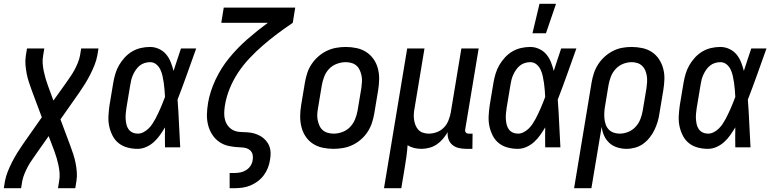

<svg xmlns="http://www.w3.org/2000/svg" viewBox="-50 -775 4070 1010"><path d="M-30 215 -24 178Q-19 152 -9 127Q1 102 13.5 77.5Q26 53 40.5 29.5Q55 6 71 -17L170 -158L118 -297Q110 -319 102.5 -341.5Q95 -364 90.5 -387Q86 -410 84 -434Q82 -458 86 -483L92 -520H183L177 -483Q173 -462 174.5 -441.5Q176 -421 180 -401.5Q184 -382 189.5 -363Q195 -344 202 -325L231 -246L294 -334Q306 -352 318.5 -369.5Q331 -387 341 -405.5Q351 -424 359 -443.5Q367 -463 371 -483L377 -520H468L462 -483Q457 -457 447 -432Q437 -407 424.5 -382.5Q412 -358 397.5 -334.5Q383 -311 367 -288L268 -147L320 -8Q328 14 335.5 36.5Q343 59 347.5 82Q352 105 354 129Q356 153 352 178L346 215H255L261 178Q265 157 263.5 136.5Q262 116 258 96.5Q254 77 248.5 58Q243 39 236 20L206 -59L144 29Q132 47 119.5 64.5Q107 82 97 100.5Q87 119 79 138.5Q71 158 67 178L61 215Z M674 8Q646 8 620 1Q594 -6 574 -22Q554 -38 542 -61.5Q530 -85 524.5 -111Q519 -137 520.5 -165Q522 -193 526 -221L546 -341Q550 -364 557 -387.5Q564 -411 576.5 -432.5Q589 -454 606.5 -473Q624 -492 645.5 -504.5Q667 -517 691 -522.5Q715 -528 739 -528Q764 -528 786.5 -517.5Q809 -507 824 -489Q839 -471 848 -448.5Q857 -426 863 -402Q873 -432 882.5 -461.5Q892 -491 902 -520H982Q958 -453 934 -385.5Q910 -318 884 -251Q889 -188 891.5 -125.5Q894 -63 898 0H818Q817 -26 817.5 -52.5Q818 -79 818 -105Q806 -85 792 -65Q778 -45 760 -28.5Q742 -12 719.5 -2Q697 8 674 8ZM675 -72Q690 -72 704.5 -79.5Q719 -87 730.5 -98Q742 -109 751 -122.5Q760 -136 767.5 -150Q775 -164 781.5 -178Q788 -192 794.5 -206.5Q801 -221 806.5 -235.5Q812 -250 818 -265Q817 -284 815.5 -302.5Q814 -321 811.5 -339Q809 -357 805 -375Q801 -393 793.5 -409Q786 -425 772 -436.5Q758 -448 739 -448Q725 -448 710.5 -443.5Q696 -439 684.5 -429.5Q673 -420 664.5 -407.5Q656 -395 650 -382Q644 -369 640.5 -355Q637 -341 635 -327L615 -207Q613 -193 611.5 -178Q610 -163 611 -148.5Q612 -134 615 -120.5Q618 -107 626 -95.5Q634 -84 647 -78Q660 -72 675 -72Z M1158 215V135H1184Q1199 135 1214.5 132Q1230 129 1244.5 120Q1259 111 1268 97Q1277 83 1279 68Q1282 53 1279 39Q1276 25 1266 16Q1256 7 1242 3.5Q1228 0 1213 0Q1184 -1 1156 -6.5Q1128 -12 1105 -27.5Q1082 -43 1067 -66Q1052 -89 1045 -116Q1038 -143 1038.5 -172Q1039 -201 1044 -230V-232Q1055 -295 1084 -356.5Q1113 -418 1156 -470.5Q1199 -523 1251 -568.5Q1303 -614 1359 -655H1114L1127 -735H1503L1490 -655Q1450 -628 1410.5 -598.5Q1371 -569 1334 -537Q1297 -505 1263 -469Q1229 -433 1202.5 -393Q1176 -353 1158 -308.5Q1140 -264 1133 -219Q1130 -200 1129.5 -180.5Q1129 -161 1134 -143.5Q1139 -126 1150 -112Q1161 -98 1177 -90Q1193 -82 1212 -81Q1231 -80 1250.5 -79Q1270 -78 1287.5 -73Q1305 -68 1320.5 -59Q1336 -50 1348 -36.5Q1360 -23 1366.5 -6.5Q1373 10 1373.5 29Q1374 48 1370 68Q1367 88 1359 108.5Q1351 129 1337.5 147Q1324 165 1306 178.5Q1288 192 1267.5 200.5Q1247 209 1226 212Q1205 215 1184 215Z M1704 8Q1675 8 1647 2Q1619 -4 1596 -19Q1573 -34 1558 -56.5Q1543 -79 1536 -106Q1529 -133 1529 -162Q1529 -191 1534 -221L1554 -341Q1558 -365 1566 -390Q1574 -415 1589 -437.5Q1604 -460 1624.5 -478Q1645 -496 1669 -507.5Q1693 -519 1718.5 -523.5Q1744 -528 1769 -528Q1798 -528 1826 -522Q1854 -516 1877 -501Q1900 -486 1915.5 -463.5Q1931 -441 1938 -414Q1945 -387 1944.5 -358Q1944 -329 1939 -299L1919 -179Q1915 -155 1907 -130Q1899 -105 1884.5 -82.5Q1870 -60 1849.5 -42Q1829 -24 1805 -12.5Q1781 -1 1755 3.5Q1729 8 1704 8ZM1705 -72Q1728 -72 1751 -80.5Q1774 -89 1791 -106.5Q1808 -124 1817.5 -147Q1827 -170 1831 -193L1851 -313Q1853 -329 1854 -345Q1855 -361 1852 -376Q1849 -391 1843 -405Q1837 -419 1826 -429Q1815 -439 1800 -443.5Q1785 -448 1769 -448Q1746 -448 1722.5 -439.5Q1699 -431 1682 -413.5Q1665 -396 1656 -373Q1647 -350 1643 -327L1623 -207Q1620 -191 1619 -175Q1618 -159 1621 -144Q1624 -129 1630 -115Q1636 -101 1647 -91Q1658 -81 1673.5 -76.5Q1689 -72 1705 -72Z M1970 215 2092 -520H2183L2131 -207Q2128 -192 2127 -176.5Q2126 -161 2128 -146Q2130 -131 2135.5 -117Q2141 -103 2150.5 -92.5Q2160 -82 2175 -77Q2190 -72 2205 -72Q2226 -72 2247 -79.5Q2268 -87 2284 -103Q2300 -119 2308.5 -140Q2317 -161 2321 -182L2377 -520H2468L2397 -93Q2396 -89 2397 -85Q2398 -81 2400.5 -78Q2403 -75 2407 -73.5Q2411 -72 2416 -72H2436L2435 8H2402Q2382 8 2363 3.5Q2344 -1 2330 -12.5Q2316 -24 2309.5 -42Q2303 -60 2305 -80Q2294 -61 2279.5 -44Q2265 -27 2247 -15Q2229 -3 2208 2.5Q2187 8 2167 8Q2147 8 2128.5 3.5Q2110 -1 2094 -11Q2092 19 2088 48.5Q2084 78 2079 107L2061 215Z M2674 8Q2646 8 2620 1Q2594 -6 2574 -22Q2554 -38 2542 -61.5Q2530 -85 2524.5 -111Q2519 -137 2520.5 -165Q2522 -193 2526 -221L2546 -341Q2550 -364 2557 -387.5Q2564 -411 2576.5 -432.5Q2589 -454 2606.5 -473Q2624 -492 2645.5 -504.5Q2667 -517 2691 -522.5Q2715 -528 2739 -528Q2764 -528 2786.5 -517.5Q2809 -507 2824 -489Q2839 -471 2848 -448.5Q2857 -426 2863 -402Q2873 -432 2882.5 -461.5Q2892 -491 2902 -520H2982Q2958 -453 2934 -385.5Q2910 -318 2884 -251Q2889 -188 2891.5 -125.5Q2894 -63 2898 0H2818Q2817 -26 2817.5 -52.5Q2818 -79 2818 -105Q2806 -85 2792 -65Q2778 -45 2760 -28.5Q2742 -12 2719.5 -2Q2697 8 2674 8ZM2675 -72Q2690 -72 2704.5 -79.5Q2719 -87 2730.5 -98Q2742 -109 2751 -122.5Q2760 -136 2767.5 -150Q2775 -164 2781.5 -178Q2788 -192 2794.5 -206.5Q2801 -221 2806.5 -235.5Q2812 -250 2818 -265Q2817 -284 2815.5 -302.5Q2814 -321 2811.5 -339Q2809 -357 2805 -375Q2801 -393 2793.5 -409Q2786 -425 2772 -436.5Q2758 -448 2739 -448Q2725 -448 2710.5 -443.5Q2696 -439 2684.5 -429.5Q2673 -420 2664.5 -407.5Q2656 -395 2650 -382Q2644 -369 2640.5 -355Q2637 -341 2635 -327L2615 -207Q2613 -193 2611.5 -178Q2610 -163 2611 -148.5Q2612 -134 2615 -120.5Q2618 -107 2626 -95.5Q2634 -84 2647 -78Q2660 -72 2675 -72ZM2751 -600 2788 -755H2875L2822 -600Z M2970 215 3062 -341Q3066 -365 3074 -389.5Q3082 -414 3096.5 -436.5Q3111 -459 3131 -477Q3151 -495 3174.5 -507Q3198 -519 3223 -523.5Q3248 -528 3272 -528Q3301 -528 3329 -522Q3357 -516 3379.5 -501Q3402 -486 3417 -463Q3432 -440 3439 -413Q3446 -386 3445 -357.5Q3444 -329 3439 -299L3419 -179Q3416 -157 3409.5 -135Q3403 -113 3393 -92Q3383 -71 3368 -52Q3353 -33 3334 -19Q3315 -5 3291.5 1.5Q3268 8 3246 8Q3221 8 3197 0.5Q3173 -7 3155.5 -23Q3138 -39 3128 -61Q3118 -83 3115 -108L3061 215ZM3209 -72Q3232 -72 3254.5 -81Q3277 -90 3293.5 -108Q3310 -126 3318.5 -148Q3327 -170 3331 -193L3351 -313Q3353 -328 3354 -344Q3355 -360 3352.5 -375.5Q3350 -391 3344.5 -404.5Q3339 -418 3328 -428.5Q3317 -439 3302.5 -443.5Q3288 -448 3273 -448Q3250 -448 3227.5 -439Q3205 -430 3188.5 -412Q3172 -394 3163.5 -372Q3155 -350 3151 -327L3133 -218Q3130 -202 3129 -185Q3128 -168 3129.5 -152Q3131 -136 3136 -121Q3141 -106 3151.5 -94.5Q3162 -83 3177.5 -77.5Q3193 -72 3209 -72Z M3674 8Q3646 8 3620 1Q3594 -6 3574 -22Q3554 -38 3542 -61.5Q3530 -85 3524.5 -111Q3519 -137 3520.5 -165Q3522 -193 3526 -221L3546 -341Q3550 -364 3557 -387.5Q3564 -411 3576.5 -432.5Q3589 -454 3606.5 -473Q3624 -492 3645.5 -504.5Q3667 -517 3691 -522.5Q3715 -528 3739 -528Q3764 -528 3786.5 -517.5Q3809 -507 3824 -489Q3839 -471 3848 -448.5Q3857 -426 3863 -402Q3873 -432 3882.5 -461.5Q3892 -491 3902 -520H3982Q3958 -453 3934 -385.5Q3910 -318 3884 -251Q3889 -188 3891.5 -125.5Q3894 -63 3898 0H3818Q3817 -26 3817.5 -52.5Q3818 -79 3818 -105Q3806 -85 3792 -65Q3778 -45 3760 -28.5Q3742 -12 3719.5 -2Q3697 8 3674 8ZM3675 -72Q3690 -72 3704.5 -79.5Q3719 -87 3730.5 -98Q3742 -109 3751 -122.5Q3760 -136 3767.5 -150Q3775 -164 3781.5 -178Q3788 -192 3794.5 -206.5Q3801 -221 3806.5 -235.5Q3812 -250 3818 -265Q3817 -284 3815.5 -302.5Q3814 -321 3811.5 -339Q3809 -357 3805 -375Q3801 -393 3793.5 -409Q3786 -425 3772 -436.5Q3758 -448 3739 -448Q3725 -448 3710.5 -443.5Q3696 -439 3684.5 -429.5Q3673 -420 3664.5 -407.5Q3656 -395 3650 -382Q3644 -369 3640.5 -355Q3637 -341 3635 -327L3615 -207Q3613 -193 3611.5 -178Q3610 -163 3611 -148.5Q3612 -134 3615 -120.5Q3618 -107 3626 -95.5Q3634 -84 3647 -78Q3660 -72 3675 -72Z"/></svg>

Font: Iosevka Term Curly Medium
Style: Italic
Weight: 500
Italic angle: -9°
Designer: Belleve Invis
Foundry: Belleve Invis
Version: Version 32.3.0